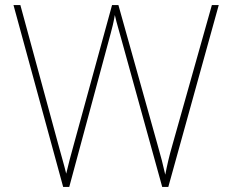

<svg xmlns="http://www.w3.org/2000/svg" viewBox="-20 -785 909 754"><path d="M839 -765H812L658 -219C643 -167 637 -139 629 -99C620 -139 613 -167 598 -219L445 -765H420L271 -222C257 -172 249 -141 240 -103C231 -141 221 -172 208 -221L60 -765H33L228 -51H252L415 -655C421 -678 425 -692 431 -726C439 -690 446 -671 456 -633L617 -51H641Z"/></svg>

Font: Noto Sans Tamil UI Thin
Style: Regular
Weight: 100
Designer: Jelle Bosma - Monotype Design Team
Foundry: Monotype Imaging Inc.
Version: Version 2.004